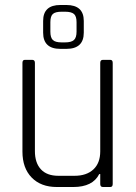

<svg xmlns="http://www.w3.org/2000/svg" viewBox="-20 -750 547 770"><path d="M274 0H208Q144 0 107 -38Q70 -76 70 -142V-498Q70 -510 80 -510H109Q120 -510 120 -498V-144Q120 -97 144 -71Q168 -45 214 -45H279Q327 -45 354.5 -70.5Q382 -96 382 -143V-498Q382 -510 393 -510H422Q432 -510 432 -498V-12Q432 0 422 0H393Q382 0 382 -12V-52H378Q352 0 274 0ZM182 -661V-623Q182 -599 192 -589.5Q202 -580 227 -580H241Q266 -580 276.5 -589.5Q287 -599 287 -623V-661Q287 -685 276.5 -694Q266 -703 241 -703H227Q202 -703 192 -694Q182 -685 182 -661ZM153 -619V-666Q153 -730 222 -730H246Q316 -730 316 -666V-619Q316 -554 246 -554H222Q153 -554 153 -619Z"/></svg>

Font: Rajdhani
Style: Regular
Weight: 400
Designer: Satya Rajpurohit, Jyotish Sonowal
Foundry: Indian Type Foundry
Version: Version 1.201;PS 1.0;hotconv 1.0.78;makeotf.lib2.5.61930; tt